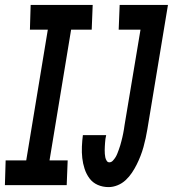

<svg xmlns="http://www.w3.org/2000/svg" viewBox="-52 -755 705 783"><path d="M-32 0 -29 -101H55L143 -634H70L73 -735H326L322 -634H238L150 -101H224L220 0ZM391 8Q367 8 346.5 -1Q326 -10 313 -27.5Q300 -45 293 -66.5Q286 -88 283.5 -110.5Q281 -133 282 -157Q283 -181 286 -204H381Q379 -196 378 -188.5Q377 -181 376.5 -173.5Q376 -166 375.5 -158Q375 -150 375 -142.5Q375 -135 375.5 -127.5Q376 -120 377.5 -113Q379 -106 383 -99.5Q387 -93 394 -93Q402 -93 408.5 -100Q415 -107 419.5 -114.5Q424 -122 427 -130Q430 -138 433 -146Q436 -154 438.5 -162.5Q441 -171 443 -179Q445 -187 447 -195Q449 -203 450.5 -211.5Q452 -220 453.5 -228Q455 -236 456 -245L521 -634H432L436 -735H633L549 -228Q546 -210 542 -191.5Q538 -173 533 -155Q528 -137 521 -119Q514 -101 505.5 -84Q497 -67 486 -50.5Q475 -34 460.5 -20.5Q446 -7 427.5 0.5Q409 8 391 8Z"/></svg>

Font: Iosevka Slab Extended Oblique
Style: Bold
Weight: 700
Width: 7
Italic angle: -9°
Monospace: yes
Designer: Belleve Invis
Foundry: Belleve Invis
Version: Version 11.1.1; ttfautohint (v1.8.3)